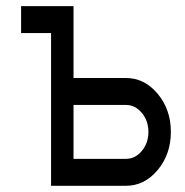

<svg xmlns="http://www.w3.org/2000/svg" viewBox="-20 -557 602 626"><path d="M219.7 -214.8V-39.1H390.6Q420.9 -39.1 442.4 -64.9Q463.9 -90.8 463.9 -127Q463.9 -163.1 442.4 -189Q420.9 -214.8 390.6 -214.8H219.7ZM219.7 -537.1V-302.7H390.6Q451.2 -302.7 494.1 -251.2Q537.1 -199.7 537.1 -127Q537.1 -54.2 494.1 -2.7Q451.2 48.8 390.6 48.8H146.5V-449.2H48.8V-537.1H219.7Z"/></svg>

Font: Gap Sans
Style: Bold
Weight: 400
Designer: Alexandre Liziard and Etienne Ozeray
Foundry: Interstices.io
Version: Version 1.610